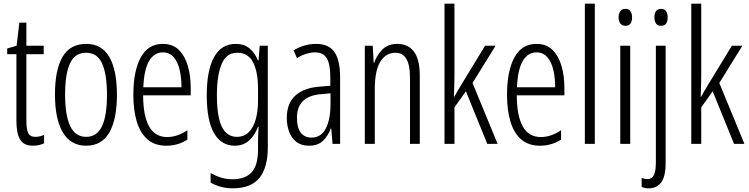

<svg xmlns="http://www.w3.org/2000/svg" viewBox="-20 -780 4062 1041"><path d="M172 -38Q184 -38 196.5 -41Q209 -44 219 -49V-3Q206 3 191 6.5Q176 10 158 10Q109 10 89 -23.5Q69 -57 69 -123V-486H19V-517L70 -532L85 -657H123V-532H217V-486H123V-126Q123 -81 132.5 -59.5Q142 -38 172 -38Z M614 -267Q614 -134 573 -62Q532 10 447 10Q363 10 320.5 -62.5Q278 -135 278 -268Q278 -401 319 -471.5Q360 -542 447 -542Q532 -542 573 -470.5Q614 -399 614 -267ZM333 -268Q333 -155 360.5 -96.5Q388 -38 447 -38Q505 -38 532.5 -94.5Q560 -151 560 -267Q560 -376 534 -435Q508 -494 447 -494Q386 -494 359.5 -436.5Q333 -379 333 -268Z M863 -542Q917 -542 950 -509Q983 -476 998.5 -422Q1014 -368 1014 -305V-263H756Q757 -37 886 -37Q942 -37 996 -74V-23Q971 -7 942.5 1.5Q914 10 882 10Q819 10 779.5 -24.5Q740 -59 721.5 -121Q703 -183 703 -265Q703 -395 743 -468.5Q783 -542 863 -542ZM863 -496Q816 -496 788.5 -449.5Q761 -403 757 -307H964Q964 -358 954 -401Q944 -444 921.5 -470Q899 -496 863 -496Z M1258 -542Q1304 -542 1333 -517.5Q1362 -493 1378 -453H1382L1388 -532H1432V20Q1432 128 1386.5 184.5Q1341 241 1242 241Q1176 241 1122 210V158Q1152 175 1180.5 183.5Q1209 192 1241 192Q1309 192 1344 154.5Q1379 117 1379 30V-2Q1379 -21 1379.5 -43.5Q1380 -66 1382 -93H1379Q1362 -46 1330.5 -18Q1299 10 1253 10Q1180 10 1140.5 -58Q1101 -126 1101 -264Q1101 -398 1140.5 -470Q1180 -542 1258 -542ZM1266 -494Q1207 -494 1181.5 -432.5Q1156 -371 1156 -264Q1156 -147 1183 -92.5Q1210 -38 1264 -38Q1304 -38 1329.5 -64Q1355 -90 1367 -134.5Q1379 -179 1379 -233V-300Q1379 -389 1352.5 -441.5Q1326 -494 1266 -494Z M1694 -542Q1763 -542 1793.5 -497.5Q1824 -453 1824 -360V0H1783L1776 -84H1774Q1759 -44 1731.5 -17Q1704 10 1655 10Q1613 10 1586.5 -11Q1560 -32 1547.5 -66Q1535 -100 1535 -140Q1535 -219 1580.5 -261Q1626 -303 1710 -310L1771 -315V-358Q1771 -433 1751.5 -464.5Q1732 -496 1688 -496Q1667 -496 1642.5 -489Q1618 -482 1590 -465L1572 -507Q1629 -542 1694 -542ZM1716 -269Q1590 -257 1590 -141Q1590 -88 1610.5 -61Q1631 -34 1669 -34Q1721 -34 1746.5 -83.5Q1772 -133 1772 -216V-274Z M2134 -542Q2193 -542 2224.5 -500Q2256 -458 2256 -370V0H2203V-357Q2203 -428 2183 -461Q2163 -494 2125 -494Q2072 -494 2042 -445.5Q2012 -397 2012 -295V0H1958V-532H2001L2006 -440H2009Q2023 -482 2053.5 -512Q2084 -542 2134 -542Z M2444 -372Q2444 -341 2443 -313Q2442 -285 2441 -255H2443Q2452 -271 2459.5 -284Q2467 -297 2476 -312L2610 -532H2667L2542 -330L2678 0H2622L2506 -285L2444 -198V0H2390V-760H2444Z M2889 -542Q2943 -542 2976 -509Q3009 -476 3024.5 -422Q3040 -368 3040 -305V-263H2782Q2783 -37 2912 -37Q2968 -37 3022 -74V-23Q2997 -7 2968.5 1.5Q2940 10 2908 10Q2845 10 2805.5 -24.5Q2766 -59 2747.5 -121Q2729 -183 2729 -265Q2729 -395 2769 -468.5Q2809 -542 2889 -542ZM2889 -496Q2842 -496 2814.5 -449.5Q2787 -403 2783 -307H2990Q2990 -358 2980 -401Q2970 -444 2947.5 -470Q2925 -496 2889 -496Z M3205 0H3151V-760H3205Z M3371 -732Q3390 -732 3398.5 -719Q3407 -706 3407 -686Q3407 -640 3371 -640Q3353 -640 3343.5 -652.5Q3334 -665 3334 -686Q3334 -706 3343 -719Q3352 -732 3371 -732ZM3397 -532V0H3343V-532Z M3528 -686Q3528 -706 3536.5 -719Q3545 -732 3565 -732Q3583 -732 3591.5 -719Q3600 -706 3600 -686Q3600 -640 3564 -640Q3546 -640 3537 -652.5Q3528 -665 3528 -686ZM3498 241Q3485 241 3475.5 239Q3466 237 3459 233V184Q3474 191 3490 191Q3515 191 3525.5 169Q3536 147 3536 100V-532H3589V103Q3589 178 3564.5 209.5Q3540 241 3498 241Z M3782 -372Q3782 -341 3781 -313Q3780 -285 3779 -255H3781Q3790 -271 3797.5 -284Q3805 -297 3814 -312L3948 -532H4005L3880 -330L4016 0H3960L3844 -285L3782 -198V0H3728V-760H3782Z"/></svg>

Font: Noto Sans Ethiopic ExtraCondensed Light
Style: Regular
Weight: 300
Width: 2
Designer: Monotype Design Team
Foundry: Monotype Imaging Inc.
Version: Version 2.102; ttfautohint (v1.8.4.7-5d5b)